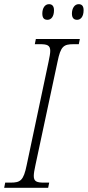

<svg xmlns="http://www.w3.org/2000/svg" viewBox="-40 -901 421 921"><path d="M330 -806C347 -806 361 -821 361 -852C361 -873 352 -881 337 -881C317 -881 305 -860 305 -836C305 -814 315 -806 330 -806ZM188 -806C205 -806 219 -821 219 -852C219 -873 209 -881 195 -881C174 -881 163 -860 163 -836C163 -814 172 -806 188 -806ZM-20 0H191L196 -25H171C137 -25 122 -30 122 -57C122 -69 125 -86 130 -109L236 -605C251 -679 265 -689 313 -689H338L343 -714H132L127 -689H152C186 -689 201 -684 201 -657C201 -645 198 -629 193 -605L88 -109C73 -35 58 -25 11 -25H-15Z"/></svg>

Font: Noto Serif Condensed ExtraLight
Style: Italic
Weight: 200
Width: 3
Italic angle: -12°
Designer: Monotype Design Team
Foundry: Monotype Imaging Inc.
Version: Version 2.013